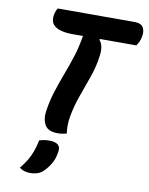

<svg xmlns="http://www.w3.org/2000/svg" viewBox="-102 -773 856 1106"><g transform="rotate(10 326.5 -219.5)"><path d="M321 0Q309 4 295.5 6Q282 8 268 8Q212 8 193 -25.5Q174 -59 182 -110Q191 -169 208 -222.5Q225 -276 245.5 -330Q266 -384 285 -442.5Q304 -501 315 -569H251Q213 -569 182 -578Q151 -587 136.5 -608.5Q122 -630 131 -669Q134 -679 137.5 -687Q141 -695 145 -700H596Q633 -700 645.5 -677Q658 -654 650 -621Q647 -605 641 -592.5Q635 -580 627 -569H415L412 -564Q439 -534 430 -472Q422 -410 400 -347.5Q378 -285 355.5 -222.5Q333 -160 322 -96Q318 -72 317.5 -47.5Q317 -23 321 0ZM171 67Q188 62 200 60Q212 58 231 58Q263 58 279.5 71Q296 84 291 113Q285 156 265 188Q245 220 219 242Q194 261 152 261Q133 261 118 256.5Q103 252 89 241Q112 213 127 188Q142 163 152.5 134.5Q163 106 171 67Z"/></g></svg>

Font: Recursive Sn Csl St
Style: Bold Italic
Weight: 700
Italic angle: -15°
Version: Version 1.079;hotconv 1.0.112;makeotfexe 2.5.65598; ttfautoh